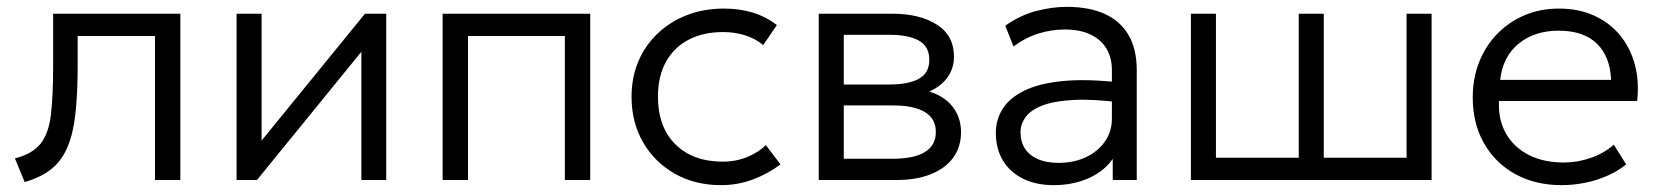

<svg xmlns="http://www.w3.org/2000/svg" viewBox="-20 -525 4836 560"><path d="M52 6 23.5 -63Q74.5 -76 98.2 -105.8Q122 -135.5 128.5 -190.5Q135 -245.5 135 -334V-485H506V0H432V-420H206.5V-334Q206.5 -253.5 200.2 -195.5Q194 -137.5 177.5 -97.5Q161 -57.5 130.8 -32.8Q100.5 -8 52 6Z M670 0V-485H743V-115L1044.5 -485H1106.5V0H1034V-374L729.5 0Z M1271 0V-485H1701.5V0H1627.5V-420H1345V0Z M2083 15Q2007 15 1948 -18.5Q1889 -52 1855.5 -110.2Q1822 -168.5 1822 -242.5Q1822 -299 1841.8 -345.8Q1861.5 -392.5 1898 -427.2Q1934.5 -462 1983.8 -481Q2033 -500 2091 -500Q2136.5 -500 2174.8 -488.5Q2213 -477 2246 -452L2206 -393.5Q2184 -412 2153.8 -421.8Q2123.5 -431.5 2089 -431.5Q2031 -431.5 1988.5 -409.2Q1946 -387 1922.5 -344.8Q1899 -302.5 1899 -243.5Q1899 -154.5 1950 -104Q2001 -53.5 2088.5 -53.5Q2127 -53.5 2160.5 -67.5Q2194 -81.5 2213.5 -102L2256.5 -45.5Q2219 -17.5 2175 -1.2Q2131 15 2083 15Z M2368 0V-485H2583Q2662.5 -485 2712.5 -453.2Q2762.5 -421.5 2762.5 -359Q2762.5 -333 2750.8 -311Q2739 -289 2717 -273Q2695 -257 2664 -249L2662.5 -265Q2722 -254 2752.5 -220.8Q2783 -187.5 2783 -139.5Q2783 -96.5 2760.2 -65.2Q2737.5 -34 2695.2 -17Q2653 0 2595.5 0ZM2441 -62H2585Q2644.5 -62 2677 -81.2Q2709.5 -100.5 2709.5 -140Q2709.5 -179.5 2677 -198.5Q2644.5 -217.5 2585 -217.5H2427.5V-278.5H2574Q2629.5 -278.5 2660 -295.2Q2690.5 -312 2690.5 -350.5Q2690.5 -389.5 2660.2 -406.5Q2630 -423.5 2574 -423.5H2441Z M3053.5 15Q3001.5 15 2963.5 -4Q2925.5 -23 2905 -57.2Q2884.5 -91.5 2884.5 -137.5Q2884.5 -175.5 2904.2 -207.2Q2924 -239 2966.8 -260.2Q3009.5 -281.5 3078.5 -288.5Q3147.5 -295.5 3246.5 -284.5L3249 -226Q3167.5 -236.5 3111.2 -233.5Q3055 -230.5 3021 -217.5Q2987 -204.5 2971.8 -184Q2956.5 -163.5 2956.5 -139Q2956.5 -97 2986 -73.5Q3015.5 -50 3068 -50Q3112 -50 3147 -66.5Q3182 -83 3202.5 -112Q3223 -141 3223 -178.5V-320Q3223 -357 3207 -383.5Q3191 -410 3160.2 -424.5Q3129.5 -439 3085.5 -439Q3047.5 -439 3009.8 -427.5Q2972 -416 2936 -389.5L2912 -450Q2956 -481 3002.5 -493Q3049 -505 3091 -505Q3157.5 -505 3203 -484Q3248.5 -463 3272 -422Q3295.5 -381 3295.5 -320.5V0H3225.5V-61.5Q3199.5 -24.5 3154 -4.8Q3108.5 15 3053.5 15Z M3453.5 0V-485H3526.5V-65H3768V-485H3841V-65H4082.5V-485H4155.5V0Z M4535 15Q4458.5 15 4400 -17Q4341.5 -49 4308.5 -106.8Q4275.5 -164.5 4275.5 -241Q4275.5 -296.5 4294.2 -344Q4313 -391.5 4347.2 -426.5Q4381.5 -461.5 4427.2 -480.8Q4473 -500 4527 -500Q4584.5 -500 4629.5 -479.5Q4674.5 -459 4704.8 -422.5Q4735 -386 4748.2 -336.8Q4761.5 -287.5 4755 -230.5H4352Q4349.5 -176.5 4372 -136.2Q4394.5 -96 4438 -73.5Q4481.5 -51 4541.5 -51Q4581 -51 4619.8 -64.5Q4658.5 -78 4687 -103L4723 -45.5Q4698.5 -25.5 4666.8 -11.8Q4635 2 4601.2 8.5Q4567.5 15 4535 15ZM4355.5 -292H4679Q4676.5 -359.5 4637.8 -397.5Q4599 -435.5 4526 -435.5Q4455.5 -435.5 4409.2 -397.5Q4363 -359.5 4355.5 -292Z"/></svg>

Font: Geologica Roman ExtraLight
Style: Regular
Weight: 250
Designer: Sindre Bremnes, Frode Helland
Foundry: Monokrom Skriftforlag AS
Version: Version 1.010;gftools[0.9.28]